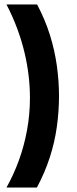

<svg xmlns="http://www.w3.org/2000/svg" viewBox="-20 -721 343 859"><path d="M9 -701H146Q182 -633 203.5 -564Q225 -495 234.5 -426Q244 -357 244 -291Q244 -224 234.5 -155Q225 -86 203 -17.5Q181 51 145 118H9Q41 61 64.5 -3.5Q88 -68 101 -139Q114 -210 114 -284Q114 -332 108 -383Q102 -434 89.5 -486.5Q77 -539 57 -593Q37 -647 9 -701Z"/></svg>

Font: Bricolage Grotesque 16pt SemiBold
Style: Regular
Weight: 600
Version: Version 1.001;gftools[0.9.33.dev8+g029e19f]